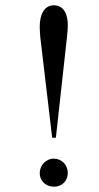

<svg xmlns="http://www.w3.org/2000/svg" viewBox="-20 -696 373 725"><path d="M177 -176H191L233 -557C235 -577 236 -589 236 -600C236 -643 221 -676 183 -676C149 -676 130 -644 130 -595C130 -583 131 -568 132 -557ZM236 -43C236 -73 213 -97 183 -97C154 -97 130 -72 130 -42C130 -13 153 9 184 9C214 9 236 -13 236 -43Z"/></svg>

Font: XITS Math
Style: Regular
Weight: 400
Designer: MicroPress Inc., with final additions and corrections provided by Coen Hoffman, Elsevier (retired)
Version: Version 1.108